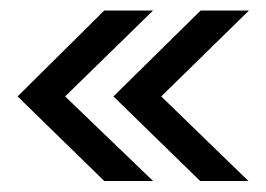

<svg xmlns="http://www.w3.org/2000/svg" viewBox="-20 -462 495 357"><path d="M264.6 -442.4 101.1 -282.7 264.6 -125.5H173.8L12.7 -282.7L173.8 -442.4ZM442.9 -442.4 279.8 -282.7 441.9 -125.5H352.1L190.9 -282.7L353 -442.4Z"/></svg>

Font: Epilogue
Style: Bold
Weight: 700
Designer: Tyler Finck
Foundry: Etcetera Type Co
Version: Version 2.112